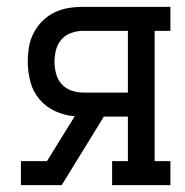

<svg xmlns="http://www.w3.org/2000/svg" viewBox="-20 -540 540 560"><path d="M41 0V-70H117L198 -201Q169 -203 141.5 -215.5Q114 -228 95 -250.5Q76 -273 68.5 -302Q61 -331 61 -360Q61 -382 64.5 -403Q68 -424 78 -443.5Q88 -463 103.5 -478.5Q119 -494 138.5 -503.5Q158 -513 179 -516.5Q200 -520 222 -520H477V-450H431V-70H477V0H307V-70H353V-200H283L160 0ZM353 -270V-450H222Q205 -450 188 -444Q171 -438 159.5 -425Q148 -412 143.5 -395Q139 -378 139 -360Q139 -343 143.5 -325.5Q148 -308 159.5 -295Q171 -282 188 -276Q205 -270 222 -270Z"/></svg>

Font: Iosevka Slab
Style: Regular
Weight: 400
Monospace: yes
Designer: Belleve Invis
Foundry: Belleve Invis
Version: Version 11.2.4; ttfautohint (v1.8.3)